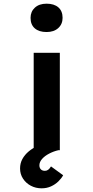

<svg xmlns="http://www.w3.org/2000/svg" viewBox="-20 -816 507 1043"><path d="M163 0V-529H305V0ZM233 -642Q192 -642 169 -662Q146 -682 146 -719Q146 -753 169.5 -774.5Q193 -796 233 -796Q274 -796 297 -776Q320 -756 320 -719Q320 -685 296.5 -663.5Q273 -642 233 -642ZM206 207Q174 207 147.5 193Q121 179 105 154.5Q89 130 89 99Q89 71 101.5 48Q114 25 136 6.5Q158 -12 188.5 -25.5Q219 -39 255 -49L297 0Q271 6 247 18.5Q223 31 208.5 47.5Q194 64 194 82Q194 96 202 104Q210 112 224 112Q234 112 242 106Q250 100 257 88L323 136Q314 153 297 169.5Q280 186 257 196.5Q234 207 206 207Z"/></svg>

Font: Lexend Peta SemiBold
Style: Regular
Weight: 600
Designer: Bonnie Shaver-Troup, Thomas Jockin
Foundry: Lexend
Version: Version 1.007